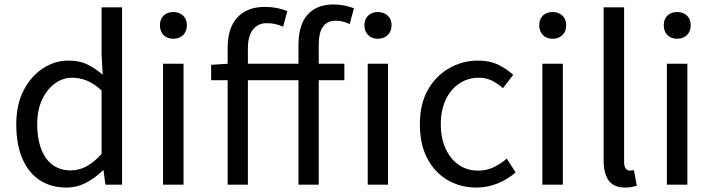

<svg xmlns="http://www.w3.org/2000/svg" viewBox="-20 -829 3197 862"><path d="M277 13Q209 13 158.5 -20Q108 -53 80.5 -116.5Q53 -180 53 -271Q53 -359 86 -423Q119 -487 172.5 -522Q226 -557 288 -557Q336 -557 370.5 -540.5Q405 -524 441 -494L436 -587V-796H528V0H453L445 -64H442Q410 -32 368 -9.5Q326 13 277 13ZM297 -64Q335 -64 369 -82.5Q403 -101 436 -138V-423Q402 -454 370 -467Q338 -480 304 -480Q261 -480 225.5 -453.5Q190 -427 168.5 -380.5Q147 -334 147 -272Q147 -207 165 -160Q183 -113 216.5 -88.5Q250 -64 297 -64Z M712 0V-543H804V0ZM758 -655Q731 -655 714.5 -671.5Q698 -688 698 -716Q698 -743 714.5 -759Q731 -775 758 -775Q785 -775 802 -759Q819 -743 819 -716Q819 -688 802 -671.5Q785 -655 758 -655Z M1002 0V-615Q1002 -672 1020.5 -712.5Q1039 -753 1076.5 -775.5Q1114 -798 1170 -798Q1198 -798 1223.5 -793Q1249 -788 1270 -779L1251 -709Q1234 -717 1216 -721Q1198 -725 1178 -725Q1138 -725 1115.5 -696Q1093 -667 1093 -613V0ZM1320 0V-630Q1320 -685 1337 -725Q1354 -765 1389.5 -787Q1425 -809 1479 -809Q1504 -809 1527 -804Q1550 -799 1569 -792L1550 -721Q1519 -736 1487 -736Q1449 -736 1430 -709Q1411 -682 1411 -629V0ZM928 -469V-538L1006 -543H1526V-469ZM1631 0V-543H1722V0ZM1676 -655Q1650 -655 1633 -671.5Q1616 -688 1616 -716Q1616 -743 1633 -759Q1650 -775 1676 -775Q1703 -775 1720.5 -759Q1738 -743 1738 -716Q1738 -688 1720.5 -671.5Q1703 -655 1676 -655Z M2119 13Q2047 13 1989.5 -20.5Q1932 -54 1898.5 -117.5Q1865 -181 1865 -271Q1865 -362 1901 -425.5Q1937 -489 1997 -523Q2057 -557 2126 -557Q2179 -557 2217.5 -538Q2256 -519 2284 -493L2238 -433Q2215 -454 2188.5 -467Q2162 -480 2130 -480Q2081 -480 2042 -454Q2003 -428 1981 -381Q1959 -334 1959 -271Q1959 -209 1980.5 -162Q2002 -115 2039.5 -89Q2077 -63 2127 -63Q2165 -63 2197 -78.5Q2229 -94 2255 -117L2295 -55Q2258 -23 2213 -5Q2168 13 2119 13Z M2415 0V-543H2507V0ZM2461 -655Q2434 -655 2417.5 -671.5Q2401 -688 2401 -716Q2401 -743 2417.5 -759Q2434 -775 2461 -775Q2488 -775 2505 -759Q2522 -743 2522 -716Q2522 -688 2505 -671.5Q2488 -655 2461 -655Z M2786 13Q2752 13 2731 -1Q2710 -15 2700 -42.5Q2690 -70 2690 -108V-796H2782V-102Q2782 -81 2789.5 -72Q2797 -63 2807 -63Q2811 -63 2815 -63.5Q2819 -64 2826 -65L2839 5Q2829 8 2817 10.5Q2805 13 2786 13Z M2974 0V-543H3066V0ZM3020 -655Q2993 -655 2976.5 -671.5Q2960 -688 2960 -716Q2960 -743 2976.5 -759Q2993 -775 3020 -775Q3047 -775 3064 -759Q3081 -743 3081 -716Q3081 -688 3064 -671.5Q3047 -655 3020 -655Z"/></svg>

Font: Noto Sans TC Thin
Style: Regular
Weight: 400
Version: Version 2.004-H2;hotconv 1.0.118;makeotfexe 2.5.65603